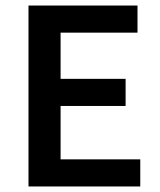

<svg xmlns="http://www.w3.org/2000/svg" viewBox="-20 -674 578 694"><path d="M83 -654V0H487V-98H199V-291H434V-389H199V-556H477V-654Z"/></svg>

Font: DAIFUKU Sans Semibold
Style: Regular
Weight: 600
Designer: Original font ‘Source Sans 3’ : Paul D. Hunt
Foundry: Daifuku
Version: Version 1.000